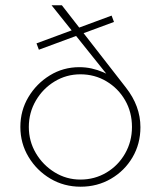

<svg xmlns="http://www.w3.org/2000/svg" viewBox="-20 -696 608 726"><path d="M285 10Q222 10 170.5 -20.5Q119 -51 88 -102.5Q57 -154 57 -216Q57 -278 87.5 -329Q118 -380 168.5 -411Q219 -442 280 -442Q304 -442 326.5 -437Q349 -432 370 -423Q391 -414 409 -401L399 -396L175 -676H214L456 -365Q511 -295 511 -215Q511 -152 481 -101Q451 -50 399.5 -20Q348 10 285 10ZM284 -17Q338 -17 382.5 -43.5Q427 -70 453 -115.5Q479 -161 479 -216Q479 -272 453 -317Q427 -362 382.5 -388.5Q338 -415 284 -415Q231 -415 186.5 -388Q142 -361 115.5 -315.5Q89 -270 89 -216Q89 -162 115.5 -117Q142 -72 186.5 -44.5Q231 -17 284 -17ZM127 -508 118 -532 402 -637 411 -613Z"/></svg>

Font: Marine Company Thin
Style: Regular
Weight: 100
Designer: Rodrigo Fuenzalida
Foundry: fragTYPE
Version: Version 1.000